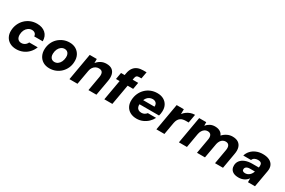

<svg xmlns="http://www.w3.org/2000/svg" viewBox="114 -1908 4610 3108"><g transform="rotate(30 2419.0 -354.0)"><path d="M269 12Q199 12 147.5 -17Q96 -46 70 -97.5Q44 -149 48 -215Q51 -278 75.5 -332.5Q100 -387 142 -428.5Q184 -470 239.5 -493Q295 -516 361 -516Q460 -516 519.5 -462.5Q579 -409 579 -314H420Q419 -348 396.5 -367.5Q374 -387 338 -387Q301 -387 270.5 -366Q240 -345 222 -309.5Q204 -274 202 -228Q201 -203 206 -182Q211 -161 222.5 -146.5Q234 -132 251 -124Q268 -116 290 -116Q315 -116 336 -125Q357 -134 373.5 -150.5Q390 -167 399 -189H558Q535 -129 492.5 -83.5Q450 -38 392.5 -13Q335 12 269 12Z M887 12Q818 12 767.5 -18.5Q717 -49 691 -102.5Q665 -156 668 -224Q671 -286 694.5 -339.5Q718 -393 759 -432Q800 -471 853.5 -493.5Q907 -516 969 -516Q1038 -516 1088.5 -486Q1139 -456 1166 -403Q1193 -350 1189 -280Q1187 -218 1163 -165Q1139 -112 1098 -72Q1057 -32 1003 -10Q949 12 887 12ZM907 -118Q943 -118 971 -138Q999 -158 1016 -193.5Q1033 -229 1036 -275Q1038 -311 1027.5 -335.5Q1017 -360 997.5 -373Q978 -386 951 -386Q916 -386 887.5 -366Q859 -346 841.5 -310.5Q824 -275 822 -228Q820 -193 830.5 -168.5Q841 -144 861 -131Q881 -118 907 -118Z M1260 0 1348 -504H1480V-427Q1510 -467 1555.5 -491.5Q1601 -516 1659 -516Q1724 -516 1762.5 -488Q1801 -460 1814 -409Q1827 -358 1815 -288L1764 0H1615L1663 -274Q1672 -329 1655 -359.5Q1638 -390 1586 -390Q1555 -390 1528.5 -375.5Q1502 -361 1483.5 -334.5Q1465 -308 1458 -270L1410 0Z M1912 0 2007 -540Q2019 -606 2049 -645.5Q2079 -685 2123 -702.5Q2167 -720 2222 -720H2286L2263 -593H2223Q2192 -593 2177 -581Q2162 -569 2157 -540L2062 0ZM1911 -379 1933 -504H2254L2232 -379Z M2518 12Q2448 12 2397 -16Q2346 -44 2320 -95Q2294 -146 2298 -214Q2301 -276 2324.5 -330.5Q2348 -385 2389.5 -427Q2431 -469 2487 -492.5Q2543 -516 2610 -516Q2679 -516 2728 -488Q2777 -460 2802 -411.5Q2827 -363 2824 -299Q2824 -276 2819.5 -254.5Q2815 -233 2810 -215H2402L2418 -302H2675Q2678 -332 2668 -352.5Q2658 -373 2638 -384Q2618 -395 2591 -395Q2559 -395 2530 -380Q2501 -365 2480.5 -335Q2460 -305 2452 -259L2447 -229Q2441 -195 2449.5 -168Q2458 -141 2480.5 -125.5Q2503 -110 2538 -110Q2571 -110 2594.5 -123.5Q2618 -137 2634 -158H2788Q2764 -110 2723.5 -71.5Q2683 -33 2630.5 -10.5Q2578 12 2518 12Z M2885 0 2973 -504H3107L3106 -413Q3130 -445 3161.5 -467.5Q3193 -490 3230.5 -503Q3268 -516 3310 -516L3282 -357H3231Q3202 -357 3176 -351Q3150 -345 3130 -330Q3110 -315 3096 -290Q3082 -265 3075 -228L3035 0Z M3306 0 3394 -504H3526L3527 -438Q3555 -473 3595.5 -494.5Q3636 -516 3687 -516Q3724 -516 3753 -506Q3782 -496 3802.5 -477.5Q3823 -459 3834 -431Q3869 -470 3915.5 -493Q3962 -516 4014 -516Q4081 -516 4122 -489Q4163 -462 4178.5 -411Q4194 -360 4180 -287L4130 0H3981L4029 -274Q4038 -329 4020 -359.5Q4002 -390 3957 -390Q3930 -390 3906.5 -377Q3883 -364 3867 -339Q3851 -314 3843 -280L3793 0H3644L3692 -274Q3702 -329 3684 -359.5Q3666 -390 3620 -390Q3591 -390 3567.5 -375Q3544 -360 3527 -333Q3510 -306 3503 -268L3456 0Z M4425 12Q4367 12 4331 -6Q4295 -24 4278.5 -55.5Q4262 -87 4264 -126Q4266 -177 4296 -214.5Q4326 -252 4380 -273Q4434 -294 4508 -294H4630Q4636 -328 4631.5 -350.5Q4627 -373 4609.5 -383.5Q4592 -394 4559 -394Q4525 -394 4498 -380Q4471 -366 4460 -336H4315Q4331 -390 4368 -430Q4405 -470 4460 -493Q4515 -516 4581 -516Q4654 -516 4703 -492Q4752 -468 4773.5 -422.5Q4795 -377 4783 -312L4728 0H4597L4596 -72Q4582 -53 4564.5 -37.5Q4547 -22 4525 -11Q4503 0 4478 6Q4453 12 4425 12ZM4482 -102Q4505 -102 4525 -110Q4545 -118 4561 -132Q4577 -146 4588.5 -164.5Q4600 -183 4607 -205V-206H4511Q4486 -206 4467 -198.5Q4448 -191 4437.5 -177.5Q4427 -164 4427 -146Q4425 -124 4441 -113Q4457 -102 4482 -102Z"/></g></svg>

Font: DM Sans Black
Style: Italic
Weight: 900
Italic angle: -10°
Designer: Colophon Foundry, Jonny Pinhorn
Foundry: Colophon Foundry
Version: Version 4.004;gftools[0.9.30]